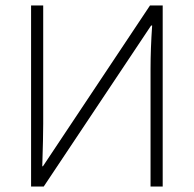

<svg xmlns="http://www.w3.org/2000/svg" viewBox="-20 -683 710 703"><path d="M93.8 -663.1H138.2V-229.5Q138.2 -183.1 134.8 -74.2H137.2L529.3 -663.1H575.7V0H531.2V-430.7Q531.2 -504.4 537.1 -589.4H533.2L140.1 0H93.8Z"/></svg>

Font: Bpm'online Open Sans Light
Style: Regular
Weight: 300
Foundry: Ascender Corporation
Version: Version 1.10